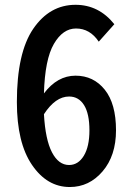

<svg xmlns="http://www.w3.org/2000/svg" viewBox="-20 -751 540 783"><path d="M261.7 -78.1Q298.8 -78.1 321.8 -115.7Q344.7 -153.3 344.7 -219.7Q344.7 -287.1 322.8 -322.3Q300.8 -357.4 261.7 -357.4Q206.1 -357.4 159.2 -285.2Q165 -181.6 191.9 -129.9Q218.8 -78.1 261.7 -78.1ZM446.3 -652.3 382.8 -581.1Q346.7 -634.8 290 -634.8Q236.3 -634.8 199.7 -571.8Q163.1 -508.8 159.2 -370.1Q213.9 -442.4 288.1 -442.4Q361.3 -442.4 407.2 -385.3Q453.1 -328.1 453.1 -219.7Q453.1 -116.2 398.4 -52.2Q343.8 11.7 264.6 11.7Q171.9 11.7 110.4 -78.6Q48.8 -168.9 48.8 -335Q48.8 -536.1 115.7 -633.8Q182.6 -731.4 288.1 -731.4Q382.8 -731.4 446.3 -652.3Z"/></svg>

Font: Gen Shin Gothic Monospace Medium
Style: Regular
Weight: 500
Designer: [Source Han Sans]
Ryoko NISHIZUKA  (kana & ideographs); Paul D. Hunt (Latin, Greek & Cyrillic); Wenlong ZHANG  (bopomofo
Version: Version 1.002.20150607